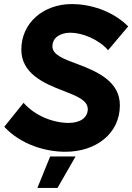

<svg xmlns="http://www.w3.org/2000/svg" viewBox="-20 -734 651 945"><path d="M302 13C452 13 570 -76 570 -216C570 -329 467 -380 360 -419C293 -444 238 -464 238 -506C238 -548 276 -573 326 -573C386 -573 466 -540 512 -487L611 -604C531 -684 419 -714 334 -714C194 -714 85 -622 85 -490C85 -373 194 -324 292 -287C356 -262 412 -241 412 -197C412 -155 375 -129 318 -129C242 -129 152 -164 96 -228L1 -110C83 -22 204 13 302 13ZM164 191H263L352 36H227Z"/></svg>

Font: Fixel Display
Style: Bold Italic
Weight: 700
Italic angle: -10°
Designer: AlfaBravo + MacPaw
Foundry: Kyrylo Tkachov, Marchela Mozhyna, Serhii Makarenko, Maria Weinstein, Zakhar Kryvoshyya
Version: Version 1.210;Glyphs 3.2 (3217)